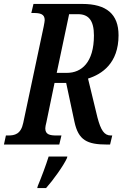

<svg xmlns="http://www.w3.org/2000/svg" viewBox="-38 -734 622 975"><path d="M-18 0H263L274 -46H249C215 -46 192 -51 192 -82C192 -89 194 -99 198 -115L239 -313H298L340 -116C360 -22 404 0 506 0H521L532 -46H525C491 -46 474 -73 457 -137L409 -335C479 -357 564 -412 564 -555C564 -662 503 -714 380 -714H132L121 -668H132C166 -668 189 -663 189 -632C189 -626 187 -617 184 -600L80 -110C68 -52 36 -46 3 -46H-8ZM250 -364 313 -662H358C412 -662 439 -630 439 -554C439 -417 376 -364 302 -364ZM151 221H196C231 182 285 107 302 69L304 61H209C195 106 172 167 154 210Z"/></svg>

Font: Noto Serif Condensed Semi
Style: Italic
Weight: 600
Width: 3
Italic angle: -12°
Designer: Monotype Design Team
Foundry: Monotype Imaging Inc.
Version: Version 1.901